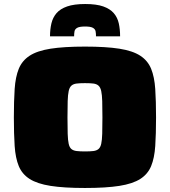

<svg xmlns="http://www.w3.org/2000/svg" viewBox="-20 -928 847 956"><path d="M403 8Q298 8 231.5 -2.5Q165 -13 127.5 -37Q90 -61 73.5 -101Q57 -141 53 -201Q49 -261 49 -343Q49 -425 53 -485Q57 -545 73.5 -585.5Q90 -626 127.5 -650.5Q165 -675 231.5 -685.5Q298 -696 403 -696Q508 -696 574.5 -685.5Q641 -675 678.5 -650.5Q716 -626 732.5 -585.5Q749 -545 753 -485Q757 -425 757 -343Q757 -261 753 -201Q749 -141 732.5 -101Q716 -61 678.5 -37Q641 -13 574.5 -2.5Q508 8 403 8ZM403 -174Q429 -174 445 -176Q461 -178 470.5 -186Q480 -194 484 -212Q488 -230 489 -262Q490 -294 490 -343Q490 -393 489 -424.5Q488 -456 484 -474.5Q480 -493 470.5 -501.5Q461 -510 445 -512Q429 -514 403 -514Q378 -514 361.5 -512Q345 -510 335.5 -501.5Q326 -493 322 -474.5Q318 -456 317 -424.5Q316 -393 316 -343Q316 -294 317 -262Q318 -230 322 -212Q326 -194 335.5 -186Q345 -178 361.5 -176Q378 -174 403 -174ZM404 -908Q460 -908 494 -896Q528 -884 546.5 -862.5Q565 -841 571.5 -811.5Q578 -782 578 -747H458Q458 -761 456 -772Q454 -783 442.5 -789.5Q431 -796 404 -796Q376 -796 364.5 -789.5Q353 -783 351 -772Q349 -761 349 -747H229Q229 -782 236 -811.5Q243 -841 261.5 -862.5Q280 -884 314.5 -896Q349 -908 404 -908Z"/></svg>

Font: Saira Expanded Black
Style: Regular
Weight: 900
Width: 7
Designer: Hector Gatti with collaboration of the Omnibus-Type team
Foundry: Omnibus-Type
Version: Version 1.101